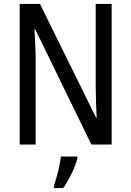

<svg xmlns="http://www.w3.org/2000/svg" viewBox="-20 -734 666 975"><path d="M547 0H444L159 -585H155Q157 -546 159 -505Q161 -464 161 -426V0H80V-714H183L468 -136H471Q469 -174 467.5 -216.5Q466 -259 466 -294V-714H547ZM373 71Q364 105 343.5 147.5Q323 190 301 221H254V210Q260 192 267.5 165Q275 138 281 109.5Q287 81 289 61H373Z"/></svg>

Font: Noto Sans Lao Condensed
Style: Regular
Weight: 400
Width: 3
Designer: Monotype Design Team
Foundry: Monotype Imaging Inc.
Version: Version 2.003; ttfautohint (v1.8.4.7-5d5b)